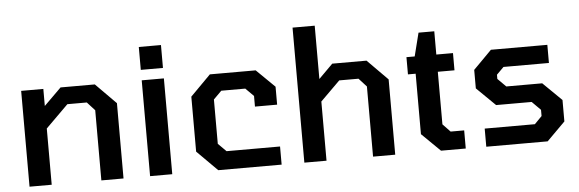

<svg xmlns="http://www.w3.org/2000/svg" viewBox="-48 -890 3149 1044"><g transform="rotate(-5 1526.5 -368.5)"><path d="M75 0V-523H196V-430L290 -523H477L588 -411V0H467V-383L425 -429H319L196 -307V0Z M733 -580V-705H854V-580ZM733 0V-523H854V0Z M1105 0 994 -111V-411L1105 -523H1355L1455 -425V-327H1334V-385L1290 -429H1159L1115 -385V-143L1159 -99H1451V0Z M1575 0V-737H1696V-446L1773 -523H1960L2071 -411V0H1950V-383L1908 -429H1803L1696 -323V0Z M2321 0 2220 -99V-429H2178V-523H2223L2255 -650H2341V-523H2432V-429H2341V-142L2382 -99H2456V0Z M2568 0V-99H2842L2882 -140V-174L2835 -221H2641L2539 -321V-422L2639 -523H2947V-424H2699L2660 -385V-362L2705 -317H2901L3003 -217V-100L2903 0Z"/></g></svg>

Font: Tomorrow Medium
Style: Regular
Weight: 500
Designer: Tony de Marco, Monica Rizzolli
Foundry: Just in Type
Version: Version 2.002